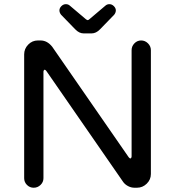

<svg xmlns="http://www.w3.org/2000/svg" viewBox="-20 -878 824 904"><path d="M334 -740.2 267.6 -808.6Q259.8 -818.4 259.8 -829.1Q259.8 -839.8 269 -849.1Q278.3 -858.4 290 -858.4Q300.8 -858.4 308.6 -851.6L384.8 -787.1Q390.6 -783.2 392.6 -783.2Q396.5 -783.2 400.4 -787.1L476.6 -851.6Q484.4 -858.4 495.1 -858.4Q506.8 -858.4 516.1 -849.1Q525.4 -839.8 525.4 -829.1Q525.4 -818.4 517.6 -808.6L451.2 -740.2Q432.6 -720.7 411.1 -720.7H374Q352.5 -720.7 334 -740.2ZM93.8 -39.1V-622.1Q93.8 -648.4 112.8 -668Q131.8 -687.5 158.2 -687.5H170.9Q202.1 -687.5 225.6 -658.2L585.9 -137.7Q590.8 -131.8 593.8 -131.8Q595.7 -131.8 597.7 -134.8Q599.6 -137.7 599.6 -141.6V-641.6Q599.6 -660.2 612.8 -673.8Q626 -687.5 644.5 -687.5Q663.1 -687.5 676.8 -673.8Q690.4 -660.2 690.4 -641.6V-58.6Q690.4 -32.2 670.9 -13.2Q651.4 5.9 625 5.9H613.3Q597.7 5.9 583.5 -1.5Q569.3 -8.8 560.5 -20.5L198.2 -543.9Q193.4 -549.8 190.4 -549.8Q188.5 -549.8 186.5 -546.9Q184.6 -543.9 184.6 -540V-39.1Q184.6 -20.5 170.9 -7.3Q157.2 5.9 138.7 5.9Q120.1 5.9 106.9 -7.3Q93.8 -20.5 93.8 -39.1Z"/></svg>

Font: FakePearl
Style: Regular
Weight: 400
Version: Version 1.2